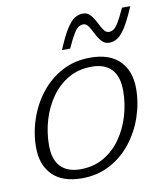

<svg xmlns="http://www.w3.org/2000/svg" viewBox="-82 -792 747 870"><g transform="rotate(-10 291.0 -357.0)"><path d="M355.5 -522Q445 -522 491 -475.5Q537 -429 537 -349Q537 -282.5 515.2 -218.5Q493.5 -154.5 452.8 -102.8Q412 -51 354.5 -20.5Q297 10 225.5 10Q136 10 90 -36.5Q44 -83 44 -163Q44 -229.5 65.8 -293.5Q87.5 -357.5 128.2 -409.2Q169 -461 226.5 -491.5Q284 -522 355.5 -522ZM225.5 -31.5Q286 -31.5 332.8 -58.5Q379.5 -85.5 411.8 -131.2Q444 -177 460.8 -233.5Q477.5 -290 477.5 -349Q477.5 -415 446 -447.8Q414.5 -480.5 355.5 -480.5Q295 -480.5 248.2 -453.5Q201.5 -426.5 169.2 -380.8Q137 -335 120.2 -278.5Q103.5 -222 103.5 -163Q103.5 -97 135 -64.2Q166.5 -31.5 225.5 -31.5ZM575.5 -720Q550 -659.5 530 -628Q510 -596.5 491.8 -585Q473.5 -573.5 454 -573.5Q433 -573.5 419.2 -589Q405.5 -604.5 395.5 -624.8Q385.5 -645 375.5 -660.5Q365.5 -676 351 -676Q339 -676 329 -669.2Q319 -662.5 306.2 -641.8Q293.5 -621 274 -578H236.5Q261.5 -638.5 281.5 -670Q301.5 -701.5 319.8 -713Q338 -724.5 357.5 -724.5Q379 -724.5 392.5 -709Q406 -693.5 416 -673.2Q426 -653 436.2 -637.5Q446.5 -622 460.5 -622Q472.5 -622 482.5 -628.8Q492.5 -635.5 505.2 -656.2Q518 -677 537.5 -720Z"/></g></svg>

Font: Newsreader 6pt Light
Style: Italic
Weight: 300
Italic angle: -17°
Designer: Hugues Gentile
Foundry: Production Type
Version: Version 1.003; ttfautohint (v1.8.3)